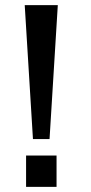

<svg xmlns="http://www.w3.org/2000/svg" viewBox="-20 -731 356 751"><path d="M108.9 -187 76.7 -710.9H206.1L173.8 -187ZM82 0V-122.6H201.2V0Z"/></svg>

Font: Ride Light
Style: Bold
Weight: 600
Version: Version 3.000